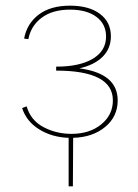

<svg xmlns="http://www.w3.org/2000/svg" viewBox="-20 -483 486 677"><path d="M238 3 237 174H222V3Q163 1 118 -27Q73 -55 58 -102L74 -108Q88 -59 133 -35Q178 -11 232 -11Q296 -11 337 -44.5Q378 -78 378 -129Q378 -234 178 -234V-248Q261 -248 307.5 -276Q354 -304 354 -354Q354 -398 320 -423.5Q286 -449 227 -449Q165 -449 127 -420.5Q89 -392 80 -345L65 -347Q75 -400 116.5 -431.5Q158 -463 227 -463Q294 -463 332.5 -434Q371 -405 371 -355Q371 -312 342 -283Q313 -254 260 -242Q395 -224 395 -129Q395 -72 351 -35.5Q307 1 238 3Z"/></svg>

Font: Ysabeau SC Thin
Style: Regular
Weight: 200
Designer: Christian Thalmann (Catharsis Fonts)
Version: Version 0.003